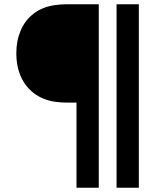

<svg xmlns="http://www.w3.org/2000/svg" viewBox="-20 -740 728 901"><path d="M292.5 -258.5Q265.5 -258.5 237.5 -262.5Q179.5 -271.5 138.8 -302.8Q98 -334 77.2 -382.2Q56.5 -430.5 56.5 -489.5Q56.5 -548 76.8 -596.2Q97 -644.5 137.8 -676Q178.5 -707.5 237.5 -716Q265.5 -720 292.5 -720H443.5V141H339V-258.5ZM527 141V-720H631.5V141Z"/></svg>

Font: Manrope KiralyPet SmBd KiralyPet
Style: Regular
Weight: 600
Designer: Mikhail Sharanda
Foundry: Mikhail Sharanda
Version: Version 4.502